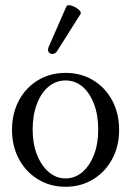

<svg xmlns="http://www.w3.org/2000/svg" viewBox="-20 -704 502 735"><path d="M231 11Q172 11 125.5 -17.5Q79 -46 52.5 -95Q26 -144 26 -207Q26 -270 52.5 -319.5Q79 -369 125.5 -397Q172 -425 231 -425Q290 -425 336.5 -397Q383 -369 409.5 -319.5Q436 -270 436 -207Q436 -144 409.5 -95Q383 -46 336.5 -17.5Q290 11 231 11ZM231 -21Q267 -21 295.5 -45.5Q324 -70 340 -112Q356 -154 356 -208Q356 -263 340 -305.5Q324 -348 296 -372Q268 -396 231 -396Q194 -396 165.5 -372Q137 -348 121 -305.5Q105 -263 105 -208Q105 -154 121.5 -112Q138 -70 166.5 -45.5Q195 -21 231 -21ZM199 -509Q192 -498 182 -497.5Q172 -497 166.5 -504.5Q161 -512 167 -526L234 -679Q237 -684 244 -684Q253 -684 265 -678Q277 -672 284.5 -664Q292 -656 288 -650Z"/></svg>

Font: Junicode VF
Style: Regular
Weight: 400
Designer: Peter S. Baker
Version: Version 2.213